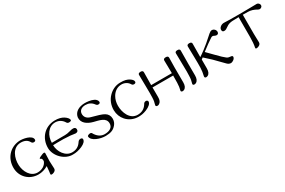

<svg xmlns="http://www.w3.org/2000/svg" viewBox="111 -1779 4535 3059"><g transform="rotate(-30 2378.0 -249.5)"><path d="M579 -89 584 -229C585 -243 579 -250 566 -250C557 -250 544 -246 527 -239C494 -226 473 -215 465 -204C463 -200 465 -197 470 -195C478 -192 483 -190 484 -189C498 -180 503 -153 499 -131C471 -62 401 -27 327 -27C199 -27 127 -160 122 -279C115 -406 174 -577 332 -575C400 -574 448 -549 475 -498C483 -483 496 -475 515 -475C538 -475 550 -485 550 -504C550 -586 386 -617 312 -609C144 -592 26 -459 28 -281C30 -116 158 7 322 7C385 7 444 -10 501 -44C496 24 491 69 487 91C485 105 491 112 506 112C518 112 531 109 546 102C573 90 586 71 585 46Z M958 6C1011 7 1068 -5 1128 -31C1188 -58 1218 -90 1218 -127C1218 -142 1201 -157 1172 -151C1157 -148 1144 -141 1128 -116C1090 -59 1036 -30 965 -30C840 -30 757 -161 755 -281L839 -283C952 -283 936 -285 1072 -276C1093 -275 1139 -264 1162 -264C1195 -265 1212 -281 1211 -311C1210 -337 1195 -351 1166 -353C1149 -354 1126 -350 1096 -341C1021 -319 988 -327 876 -325L757 -324C757 -451 835 -582 968 -580C1037 -579 1090 -538 1117 -491C1128 -472 1145 -464 1176 -469C1190 -471 1201 -478 1201 -489C1201 -514 1173 -547 1131 -573C1097 -594 1043 -612 967 -610C785 -604 660 -463 662 -281C664 -133 807 12 958 6Z M1751 -66C1775 -94 1790 -130 1790 -172C1790 -226 1765 -266 1725 -291C1685 -317 1600 -341 1498 -368C1426 -387 1398 -434 1400 -487C1403 -544 1449 -579 1520 -579C1579 -579 1627 -557 1664 -506C1676 -490 1689 -482 1703 -482C1728 -482 1742 -492 1740 -513C1737 -543 1713 -566 1687 -579C1636 -605 1560 -611 1518 -610C1425 -607 1335 -567 1318 -472C1306 -366 1396 -307 1495 -281C1595 -255 1710 -239 1710 -133C1710 -55 1643 -22 1558 -22C1495 -22 1443 -53 1402 -114C1393 -129 1386 -146 1373 -149C1363 -152 1350 -151 1334 -146C1316 -140 1307 -132 1307 -123C1307 -40 1460 13 1558 11C1650 9 1702 -8 1751 -66Z M2163 8C2206 8 2251 3 2309 -20C2380 -48 2421 -87 2421 -124C2421 -140 2402 -159 2373 -151C2351 -145 2342 -129 2333 -112C2295 -55 2240 -26 2168 -26C2096 -26 2044 -66 2011 -122C1979 -176 1964 -245 1964 -308C1964 -364 1978 -421 2005 -467C2041 -529 2099 -573 2176 -575C2234 -577 2290 -549 2319 -500C2327 -485 2340 -477 2359 -477C2382 -477 2394 -487 2394 -506C2394 -528 2377 -551 2341 -574C2305 -597 2259 -613 2175 -611C2091 -610 2018 -572 1965 -518C1905 -458 1870 -373 1871 -280C1872 -205 1899 -138 1944 -88C1997 -28 2075 8 2163 8Z M3054 -564C3054 -587 3039 -598 3010 -598C2979 -598 2964 -587 2964 -565L2968 -329H2587L2590 -564C2590 -587 2575 -598 2546 -598C2515 -598 2500 -587 2501 -565L2504 -367C2506 -258 2506 -185 2504 -150C2503 -99 2495 -62 2485 -30C2477 -10 2485 7 2510 7C2521 7 2531 4 2540 -1C2573 -19 2589 -56 2588 -113L2587 -286H2967C2966 -214 2966 -170 2965 -154C2963 -101 2958 -59 2949 -30C2934 8 2978 13 3004 -1C3036 -19 3052 -56 3052 -113L3051 -386L3054 -564Z M3271 -568C3272 -591 3257 -603 3227 -603C3196 -603 3181 -592 3182 -569L3185 -369C3188 -259 3188 -191 3185 -150C3184 -99 3176 -62 3166 -30C3164 -25 3163 -20 3163 -16C3163 -1 3172 7 3191 7C3202 7 3212 4 3221 -1C3254 -19 3270 -57 3270 -114C3269 -245 3269 -314 3269 -321C3269 -366 3270 -449 3271 -568Z M3946 -65C3946 -77 3946 -89 3899 -92C3874 -93 3853 -102 3837 -117C3814 -133 3771 -174 3707 -240L3590 -359C3683 -430 3730 -464 3792 -505C3836 -534 3849 -496 3889 -496C3924 -496 3934 -527 3926 -555C3918 -582 3892 -605 3863 -605C3842 -605 3824 -593 3803 -576C3785 -561 3730 -510 3679 -467C3613 -411 3562 -375 3531 -353C3514 -340 3499 -331 3488 -324C3488 -369 3489 -451 3490 -569C3491 -592 3476 -604 3446 -604C3416 -604 3401 -593 3401 -570L3405 -372C3408 -203 3410 -131 3386 -36C3381 -15 3386 1 3411 1C3422 1 3432 -2 3441 -7C3473 -24 3489 -61 3489 -118V-278C3498 -286 3508 -294 3518 -301L3637 -192L3797 -29C3818 -8 3841 3 3864 3C3899 3 3946 -32 3946 -65Z M4734 -535C4753 -568 4722 -609 4688 -609C4681 -609 4640 -608 4566 -607C4493 -606 4428 -605 4372 -605C4229 -605 4140 -606 4105 -609C4070 -612 4041 -605 4020 -586C4001 -571 3992 -553 3992 -532C3992 -507 4004 -493 4029 -494C4060 -495 4063 -500 4128 -543C4153 -557 4185 -565 4222 -567L4335 -570V-211C4335 -132 4330 -68 4319 -18C4316 -4 4323 3 4338 3C4349 3 4363 -1 4378 -8C4404 -20 4417 -39 4416 -64L4412 -216V-570C4465 -569 4495 -569 4504 -569C4556 -569 4609 -553 4662 -521C4686 -505 4718 -511 4734 -535Z"/></g></svg>

Font: GFS Ignacio
Style: Regular
Weight: 400
Designer: George D. Matthiopoulos
Foundry: George D. Matthiopoulos
Version: Version 1.000